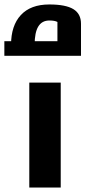

<svg xmlns="http://www.w3.org/2000/svg" viewBox="-54 -840 383 860"><path d="M77.2 0V-470H218V0ZM-4.5 -639.5Q-4.5 -725.4 39.5 -772.7Q83.4 -820 167 -820Q240 -820 274.4 -799.2Q308.8 -778.4 308.8 -733.6V-639.5H203.2V-741.6Q191.4 -748.2 167 -748.2Q134 -748.2 117.5 -721.3Q101.1 -694.4 101.1 -639.5ZM-34.5 -590V-655.5H308.8V-590Z"/></svg>

Font: Changa
Style: Regular
Weight: 400
Designer: Eduardo Rodriguez Tunni
Foundry: Eduardo Rodriguez Tunni
Version: Version 3.003